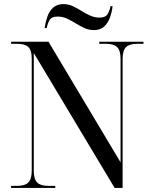

<svg xmlns="http://www.w3.org/2000/svg" viewBox="-20 -918 746 938"><path d="M34 0V-10H64Q102 -10 118.5 -26.5Q135 -43 135 -84V-633Q135 -672 118.5 -688Q102 -704 65 -704H34V-714H217L569 -125V-631Q569 -671 552.5 -687.5Q536 -704 499 -704H465V-714H681V-704H649Q612 -704 595.5 -687.5Q579 -671 579 -630V0H540L145 -659V-84Q145 -43 161.5 -26.5Q178 -10 215 -10H250V0ZM439 -771Q414 -771 392.5 -781Q371 -791 350 -804Q329 -817 307.5 -827Q286 -837 261 -837Q232 -837 222.5 -820.5Q213 -804 208 -781H198Q202 -810 211.5 -837Q221 -864 240 -881Q259 -898 290 -898Q314 -898 335.5 -888Q357 -878 377.5 -865Q398 -852 420 -842Q442 -832 466 -832Q495 -832 505 -848Q515 -864 520 -888H530Q527 -859 517 -832Q507 -805 488.5 -788Q470 -771 439 -771Z"/></svg>

Font: Noto Serif Display SemiCondensed
Style: Regular
Weight: 400
Width: 4
Designer: Monotype Design Team
Foundry: Monotype Imaging Inc.
Version: Version 2.009